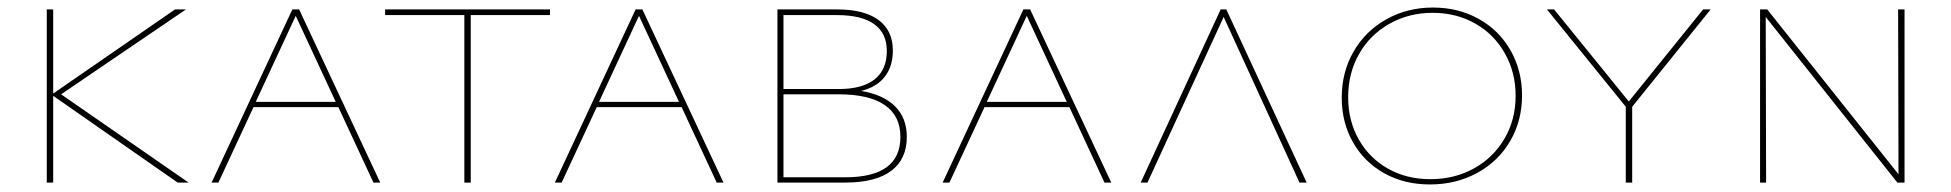

<svg xmlns="http://www.w3.org/2000/svg" viewBox="-20 -484 5173 509"><path d="M451 0 121 -230V0H104V-459H121V-236L444 -459H473L142 -234L480 0Z M877 -200H652L559 0H541L755 -459H773L988 0H970ZM870 -214 764 -442 658 -214Z M1438 -444H1228V0H1211V-444H1001V-459H1438Z M1787 -200H1562L1469 0H1451L1665 -459H1683L1898 0H1880ZM1780 -214 1674 -442 1568 -214Z M2384 -121Q2384 -62 2342.5 -31Q2301 0 2221 0H2041V-459H2200Q2271 -459 2309 -431Q2347 -403 2347 -350Q2347 -308 2325.5 -280.5Q2304 -253 2263 -243Q2322 -233 2353 -202Q2384 -171 2384 -121ZM2057 -444V-248H2204Q2266 -248 2298.5 -273.5Q2331 -299 2331 -349Q2331 -396 2297.5 -420Q2264 -444 2199 -444ZM2367 -121Q2367 -177 2325.5 -205.5Q2284 -234 2203 -234H2057V-14H2221Q2367 -14 2367 -121Z M2815 -200H2590L2497 0H2479L2693 -459H2711L2926 0H2908ZM2808 -214 2702 -442 2596 -214Z M3425 0 3224 -439 3022 0H3004L3216 -459H3231L3444 0Z M3537 -225Q3537 -293 3568.5 -347.5Q3600 -402 3655.5 -433Q3711 -464 3779 -464Q3846 -464 3900 -434Q3954 -404 3984.5 -350.5Q4015 -297 4015 -231Q4015 -164 3983.5 -110Q3952 -56 3896 -25.5Q3840 5 3771 5Q3703 5 3650 -24.5Q3597 -54 3567 -106.5Q3537 -159 3537 -225ZM3998 -230Q3998 -292 3969.5 -342.5Q3941 -393 3891 -421.5Q3841 -450 3778 -450Q3715 -450 3663.5 -421Q3612 -392 3583 -341Q3554 -290 3554 -226Q3554 -164 3582 -114.5Q3610 -65 3659.5 -37Q3709 -9 3772 -9Q3836 -9 3887.5 -37.5Q3939 -66 3968.5 -116.5Q3998 -167 3998 -230Z M4307 -201V0H4290V-201L4081 -459H4100L4298 -215L4495 -459H4515Z M5029 -459V0H5010L4661 -439L4662 0H4646V-459H4665L5013 -22L5012 -459Z"/></svg>

Font: Ysabeau SC Thin
Style: Regular
Weight: 200
Designer: Christian Thalmann (Catharsis Fonts)
Version: Version 0.003